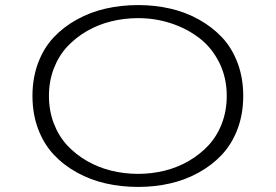

<svg xmlns="http://www.w3.org/2000/svg" viewBox="-20 -726 1090 757"><path d="M524.5 11Q458 11 397.2 -2.8Q336.5 -16.5 283.5 -45.8Q230.5 -75 191.5 -116.8Q152.5 -158.5 130.2 -217.8Q108 -277 108 -348Q108 -418.5 130.2 -477.8Q152.5 -537 191.5 -578.5Q230.5 -620 283.5 -649.2Q336.5 -678.5 397.2 -692.2Q458 -706 524.5 -706Q590.5 -706 650.8 -692.2Q711 -678.5 763.8 -649.2Q816.5 -620 855.5 -578.5Q894.5 -537 916.8 -477.8Q939 -418.5 939 -348Q939 -277 916.8 -217.8Q894.5 -158.5 855.5 -116.8Q816.5 -75 763.8 -45.8Q711 -16.5 650.8 -2.8Q590.5 11 524.5 11ZM524.5 -40.5Q578 -40.5 628.8 -53Q679.5 -65.5 724 -91.2Q768.5 -117 802 -153Q835.5 -189 854.8 -239.2Q874 -289.5 874 -348Q874 -420 844.5 -479.2Q815 -538.5 765.5 -576.2Q716 -614 654 -634.2Q592 -654.5 524.5 -654.5Q470.5 -654.5 419.2 -642Q368 -629.5 323.2 -603.8Q278.5 -578 245 -542Q211.5 -506 192.2 -456Q173 -406 173 -348Q173 -289.5 192.2 -239.2Q211.5 -189 245 -153Q278.5 -117 323.2 -91.2Q368 -65.5 419.2 -53Q470.5 -40.5 524.5 -40.5Z"/></svg>

Font: League Mono Extended UltraLight
Style: Regular
Weight: 200
Width: 9
Designer: Tyler Finck
Foundry: The League of Moveable Type / Tyler Finck
Version: Version 2.210